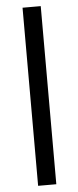

<svg xmlns="http://www.w3.org/2000/svg" viewBox="-58 -742 370 905"><g transform="rotate(-5 127.0 -289.5)"><path d="M170.9 131.8H84.8V-710.9H170.9Z"/></g></svg>

Font: Heebo
Style: Regular
Weight: 400
Designer: Oded Ezer
Foundry: Ezer Type House
Version: Version 3.100